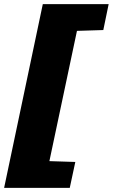

<svg xmlns="http://www.w3.org/2000/svg" viewBox="-41 -763 548 933"><path d="M-21 150 167 -743H487L461 -617L333 -613L199 20L325 24L298 150Z"/></svg>

Font: Saira SemiExpanded Black
Style: Italic
Weight: 900
Width: 6
Italic angle: -12°
Designer: Hector Gatti with collaboration of the Omnibus-Type team
Foundry: Omnibus-Type
Version: Version 1.101